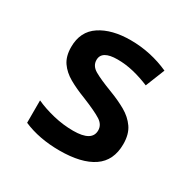

<svg xmlns="http://www.w3.org/2000/svg" viewBox="-131 -683 824 825"><g transform="rotate(30 281.5 -271.0)"><path d="M262 11Q212 11 167 2.5Q122 -6 83 -23V-134Q122 -116 171.5 -104Q221 -92 271 -92Q364 -92 364 -147Q364 -175 337 -192.5Q310 -210 241 -238Q194 -256 159 -276Q124 -296 104 -325Q84 -354 84 -400Q84 -477 141.5 -515Q199 -553 292 -553Q342 -553 390 -542.5Q438 -532 482 -512L444 -417Q403 -434 363.5 -443.5Q324 -453 284 -453Q206 -453 206 -406Q206 -377 235 -360Q264 -343 327 -319Q372 -302 408 -281.5Q444 -261 465.5 -230Q487 -199 487 -150Q487 -68 429 -28.5Q371 11 262 11Z"/></g></svg>

Font: Noto Sans Mono SemiCondensed SemiBold
Style: Regular
Weight: 600
Width: 4
Designer: Monotype Design Team
Foundry: Monotype Imaging Inc.
Version: Version 2.014; ttfautohint (v1.8.4.7-5d5b)